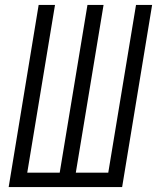

<svg xmlns="http://www.w3.org/2000/svg" viewBox="-20 -755 640 775"><path d="M15 0 136 -735H202L90 -58H221L333 -735H398L286 -58H417L529 -735H594L473 0Z"/></svg>

Font: Iosevka Curly Light Extended
Style: Italic
Weight: 300
Width: 7
Italic angle: -9°
Monospace: yes
Designer: Belleve Invis
Foundry: Belleve Invis
Version: Version 11.1.0; ttfautohint (v1.8.3)